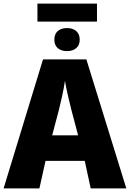

<svg xmlns="http://www.w3.org/2000/svg" viewBox="-20 -1047 722 1067"><path d="M484 0 451 -153H233L199 0H0L219 -717H460L682 0ZM414 -295 376 -439Q368 -472 358 -514Q348 -556 341 -598Q335 -556 325.5 -514Q316 -472 308 -439L270 -295ZM188 -927V-1027H519V-927ZM353 -891Q384 -891 403.5 -874.5Q423 -858 423 -826Q423 -796 403.5 -779.5Q384 -763 353 -763Q320 -763 301 -779.5Q282 -796 282 -826Q282 -858 301 -874.5Q320 -891 353 -891Z"/></svg>

Font: Noto Sans Disp ExtBd
Style: Regular
Weight: 800
Designer: Monotype Design Team
Foundry: Monotype Imaging Inc.
Version: Version 2.000;GOOG;noto-source:20170915:90ef993387c0; ttfaut